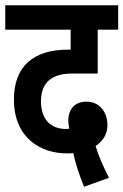

<svg xmlns="http://www.w3.org/2000/svg" viewBox="-20 -642 470 731"><path d="M300 69 395 35C372 -10 355 -49 344 -86C373 -106 389 -131 389 -166C389 -214 360 -255 309 -255C266 -255 240 -228 240 -182C240 -172 242 -162 244 -152C239 -152 235 -151 231 -151C172 -151 136 -189 136 -256C136 -327 176 -362 255 -362H352V-529H430V-622H0V-529H249V-453H240C106 -453 33 -389 33 -263C33 -116 136 -58 234 -58C243 -58 252 -58 259 -59C267 -21 282 25 300 69Z"/></svg>

Font: Noto Sans Devanagari ExtraCondensed SemiBold
Style: Regular
Weight: 600
Width: 2
Designer: Jelle Bosma - Monotype Design Team
Foundry: Monotype Imaging Inc.
Version: Version 2.004